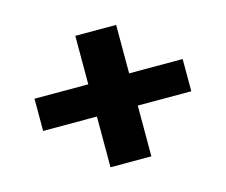

<svg xmlns="http://www.w3.org/2000/svg" viewBox="-80 -696 861 731"><g transform="rotate(-15 351.0 -330.0)"><path d="M432 -398V-589H271V-398H59V-271H271V-71H432V-271H643V-398Z"/></g></svg>

Font: Asimov
Style: XWid
Weight: 500
Designer: Google
Version: Version 2.000980; 2014